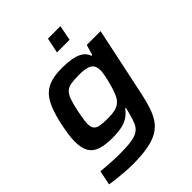

<svg xmlns="http://www.w3.org/2000/svg" viewBox="-253 -838 1179 1179"><g transform="rotate(-45 336.0 -248.5)"><path d="M199 209Q164 209 127.5 206Q91 203 60 199.5Q29 196 9 192L29 98Q49 100 76.5 102Q104 104 133 105.5Q162 107 187 107Q251 107 290 101Q329 95 350.5 80Q372 65 384 37.5Q396 10 406 -32Q408 -41 411 -51Q414 -61 415 -67H409Q386 -36 358.5 -20.5Q331 -5 298 0.5Q265 6 227 6Q164 6 124 -7.5Q84 -21 65 -53Q46 -85 46 -142Q46 -168 50 -197.5Q54 -227 61 -264Q77 -339 96.5 -388.5Q116 -438 144.5 -466Q173 -494 213 -506Q253 -518 310 -518Q353 -518 390 -512Q427 -506 453.5 -490Q480 -474 492 -442H498L518 -510H638L543 -60Q531 -3 516 41Q501 85 479 116.5Q457 148 421.5 168.5Q386 189 331.5 199Q277 209 199 209ZM291 -99Q324 -99 347 -103.5Q370 -108 386 -118.5Q402 -129 413 -145Q421 -157 429 -177Q437 -197 444 -221Q451 -245 456.5 -268.5Q462 -292 465 -311Q468 -330 468 -339Q468 -381 442.5 -397.5Q417 -414 357 -414Q313 -414 285 -409.5Q257 -405 240.5 -389Q224 -373 213 -341.5Q202 -310 191 -256Q186 -227 182 -203.5Q178 -180 178 -165Q178 -136 189 -122Q200 -108 225 -103.5Q250 -99 291 -99ZM356 -607 377 -706H485L466 -607Z"/></g></svg>

Font: Saira Expanded SemiBold
Style: Italic
Weight: 600
Width: 7
Italic angle: -12°
Designer: Hector Gatti with collaboration of the Omnibus-Type team
Foundry: Omnibus-Type
Version: Version 1.101